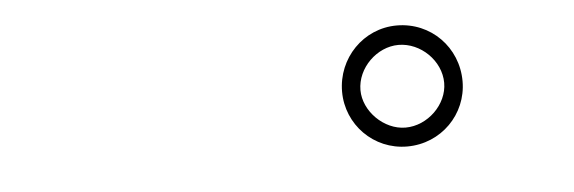

<svg xmlns="http://www.w3.org/2000/svg" viewBox="-30 -813 1059 354"><g transform="rotate(-5 500.0 -636.0)"><path d="M601 -635C601 -574 650 -524 712 -524C775 -524 824 -574 824 -635C824 -698 775 -748 712 -748C650 -748 601 -697 601 -635ZM635 -635C635 -676 672 -712 712 -712C753 -712 790 -676 790 -635C790 -595 753 -559 712 -559C672 -559 635 -596 635 -635Z"/></g></svg>

Font: Noto Sans T Chinese Light
Style: Regular
Weight: 300
Designer: Ryoko NISHIZUKA (kana & ideographs); Paul D. Hunt (Latin, Greek & Cyrillic); Wenlong ZHANG (bopomofo); Sandoll Communica
Foundry: Adobe Systems Incorporated
Version: Version 1.000;PS 1;hotconv 1.0.78;makeotf.lib2.5.61930